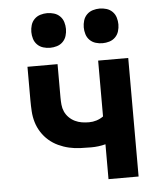

<svg xmlns="http://www.w3.org/2000/svg" viewBox="-53 -792 706 839"><g transform="rotate(-5 300.0 -373.0)"><path d="M389 0V-153Q374 -149 358 -147Q342 -145 326 -145Q302 -145 277.5 -146Q253 -147 229 -152.5Q205 -158 182.5 -168.5Q160 -179 141.5 -195Q123 -211 109.5 -232Q96 -253 89 -276.5Q82 -300 80.5 -324.5Q79 -349 79 -374V-520H211V-374Q211 -358 212.5 -342Q214 -326 220.5 -311.5Q227 -297 238.5 -285.5Q250 -274 264.5 -267Q279 -260 294.5 -257.5Q310 -255 326 -255Q343 -255 359 -260Q375 -265 389 -275V-520H521V0ZM415 -594Q400 -594 385 -598.5Q370 -603 359 -614Q348 -625 343.5 -640Q339 -655 339 -670Q339 -685 343.5 -700Q348 -715 359 -726Q370 -737 385 -741.5Q400 -746 415 -746Q430 -746 445 -741.5Q460 -737 471 -726Q482 -715 486.5 -700Q491 -685 491 -670Q491 -655 486.5 -640Q482 -625 471 -614Q460 -603 445 -598.5Q430 -594 415 -594ZM185 -594Q170 -594 155 -598.5Q140 -603 129 -614Q118 -625 113.5 -640Q109 -655 109 -670Q109 -685 113.5 -700Q118 -715 129 -726Q140 -737 155 -741.5Q170 -746 185 -746Q200 -746 215 -741.5Q230 -737 241 -726Q252 -715 256.5 -700Q261 -685 261 -670Q261 -655 256.5 -640Q252 -625 241 -614Q230 -603 215 -598.5Q200 -594 185 -594Z"/></g></svg>

Font: Iosevka Extrabold Extended
Style: Regular
Weight: 800
Width: 7
Monospace: yes
Designer: Belleve Invis
Foundry: Belleve Invis
Version: Version 32.5.0; ttfautohint (v1.8.4)